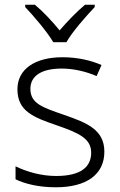

<svg xmlns="http://www.w3.org/2000/svg" viewBox="-20 -785 509 815"><path d="M206 -606H262C286 -649 345 -716 382 -755V-765H341C305 -735 265 -693 233 -656C203 -693 164 -735 128 -765H87V-755C124 -716 181 -649 206 -606ZM423 -141C423 -235 348 -264 253 -297C161 -329 109 -345 109 -408C109 -464 158 -494 242 -494C295 -494 349 -480 390 -462L411 -509C365 -529 309 -542 245 -542C129 -542 54 -492 54 -406C54 -313 122 -287 221 -253C317 -220 367 -196 367 -137C367 -76 323 -38 218 -38C155 -38 93 -56 46 -79V-24C85 -5 143 10 217 10C348 10 423 -45 423 -141Z"/></svg>

Font: Noto Sans Malayalam Light
Style: Regular
Weight: 300
Designer: Jelle Bosma - Monotype Design Team
Foundry: Monotype Imaging Inc.
Version: Version 2.104